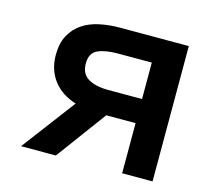

<svg xmlns="http://www.w3.org/2000/svg" viewBox="-78 -586 741 677"><g transform="rotate(15 292.0 -247.0)"><path d="M421 -404H296Q251 -404 224 -391.5Q197 -379 197 -341Q197 -303 224.5 -287Q252 -271 296 -271H421ZM199 -195Q145 -212 116 -250.5Q87 -289 87 -343Q87 -385 102.5 -414Q118 -443 144.5 -461Q171 -479 206.5 -486.5Q242 -494 282 -494H532V0H421V-183H314L179 0H52Z"/></g></svg>

Font: Codetta
Style: Bold
Weight: 700
Designer: Ulrich Proeller
Foundry: PROSA GmbH
Version: Version 2.00;September 29, 2018;FontCreator 11.5.0.2427 64-b